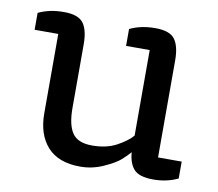

<svg xmlns="http://www.w3.org/2000/svg" viewBox="-64 -586 763 672"><g transform="rotate(10 318.0 -250.5)"><path d="M608 -68V-8Q569 11 520 11Q471 11 452 -9.5Q433 -30 430 -70Q417 -55 400 -40Q383 -25 343.5 -7Q304 11 261 11Q183 11 144 -32.5Q105 -76 105 -151V-433H21V-493Q60 -512 111.5 -512Q163 -512 181 -487.5Q199 -463 199 -413V-186Q199 -127 218.5 -98Q238 -69 289 -69Q340 -69 376 -88.5Q412 -108 430 -129V-433H346V-493Q385 -512 436.5 -512Q488 -512 506 -487.5Q524 -463 524 -413V-68Z"/></g></svg>

Font: Belgrano
Style: Regular
Weight: 400
Version: Version 1.002